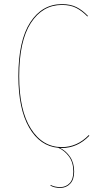

<svg xmlns="http://www.w3.org/2000/svg" viewBox="-20 -710 475 933"><path d="M414.1 -50.3Q356.4 9.3 280.3 9.3Q278.8 9.3 275.9 9Q272.9 8.8 271.5 8.8Q301.3 23.4 320.8 52.5Q340.3 81.5 340.3 124Q340.3 162.6 321 182.9Q301.8 203.1 272.9 203.1Q243.7 203.1 225.1 191.9L226.1 188.5Q245.1 199.2 272.9 199.2Q300.3 199.2 318.4 180.2Q336.4 161.1 336.4 124Q336.4 79.6 315.4 50.8Q294.4 22 263.7 8.3Q174.3 0.5 121.8 -90.1Q69.3 -180.7 69.3 -339.4Q69.3 -512.7 127 -601.3Q184.6 -689.9 281.2 -689.9Q323.2 -689.9 352.3 -675Q381.3 -660.2 407.2 -632.8L404.8 -629.9Q378.9 -656.7 350.6 -671.4Q322.3 -686 281.2 -686Q186.5 -686 129.9 -598.4Q73.2 -510.7 73.2 -339.4Q73.2 -174.8 129.9 -85Q186.5 4.9 280.3 4.9Q355 4.9 411.6 -53.7Z"/></svg>

Font: Fira Sans Compressed Four
Style: Regular
Weight: 100
Width: 1
Designer: Carrois Corporate & Edenspiekermann AG
Foundry: Carrois Corporate GbR & Edenspiekermann AG
Version: Version 4.203;PS 004.203;hotconv 1.0.88;makeotf.lib2.5.64775